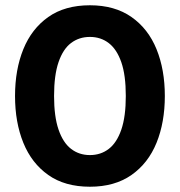

<svg xmlns="http://www.w3.org/2000/svg" viewBox="-20 -698 682 728"><path d="M321 10Q226 10 163 -34.5Q100 -79 68.5 -156.5Q37 -234 37 -334Q37 -434 68.5 -511.5Q100 -589 163 -633.5Q226 -678 321 -678Q415 -678 478.5 -633.5Q542 -589 573.5 -511.5Q605 -434 605 -334Q605 -234 573.5 -156.5Q542 -79 478.5 -34.5Q415 10 321 10ZM321 -110Q362 -110 392.5 -133.5Q423 -157 440 -206.5Q457 -256 457 -334Q457 -413 440 -462Q423 -511 392.5 -534.5Q362 -558 321 -558Q280 -558 249.5 -535Q219 -512 202 -462.5Q185 -413 185 -334Q185 -256 202 -206.5Q219 -157 249.5 -133.5Q280 -110 321 -110Z"/></svg>

Font: Gantari
Style: Bold
Weight: 700
Designer: Anugrah Pasau
Foundry: Lafontype
Version: Version 1.000; ttfautohint (v1.6)